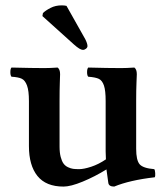

<svg xmlns="http://www.w3.org/2000/svg" viewBox="-20 -686 616 716"><path d="M383.8 -4.9Q380.9 -22 377 -54.2Q333.5 -27.3 288.6 -8.8Q243.7 9.8 216.8 9.8Q151.4 9.8 119.6 -29.8Q87.9 -69.3 87.9 -141.1V-309.1Q87.9 -347.7 80.8 -366.9Q73.7 -386.2 61.3 -392.3Q48.8 -398.4 22.9 -399.9Q18.6 -404.3 18.6 -417Q18.6 -429.7 22.9 -434.1Q103 -432.1 145 -432.1Q166.5 -432.1 194.8 -434.1Q204.1 -427.7 204.1 -409.2Q204.1 -407.2 203.1 -378.7Q202.1 -350.1 202.1 -311V-139.2Q202.1 -116.7 206.3 -100.8Q210.4 -85 216.8 -76.2Q223.1 -67.4 233.4 -62.5Q243.7 -57.6 252.7 -56.4Q261.7 -55.2 274.9 -55.2Q292.5 -55.2 320.1 -64.2Q347.7 -73.2 375 -91.8Q375 -96.7 374.5 -106.4Q374 -116.2 374 -121.1V-309.1Q374 -348.1 367.7 -366.9Q361.3 -385.7 348.9 -391.8Q336.4 -397.9 309.1 -399.9Q304.7 -404.3 304.7 -417Q304.7 -429.7 309.1 -434.1Q383.3 -432.1 431.2 -432.1Q452.6 -432.1 481 -434.1Q490.2 -427.7 490.2 -409.2Q490.2 -407.2 489 -378.7Q487.8 -350.1 487.8 -311V-130.9Q487.8 -88.9 500.5 -73.7Q513.2 -58.6 555.2 -55.2Q558.1 -51.8 558.8 -40.5Q559.6 -29.3 557.1 -24.9Q463.9 -14.2 405.8 9.8Q385.3 9.8 383.8 -4.9ZM228 -664.1 297.9 -540Q306.2 -523.4 306.2 -514.2Q306.2 -508.8 300.8 -504.4Q295.4 -500 289.1 -500Q278.3 -500 255.9 -520L138.2 -626L140.1 -637.2Q149.9 -647 168.5 -656.5Q187 -666 210 -666Q220.2 -666 228 -664.1Z"/></svg>

Font: Common Serif SemiBold
Style: Regular
Weight: 600
Designer: Philipp H. Poll, Khaled Hosny
Foundry: Stefan Peev, Context Ltd.
Version: Version 1.026